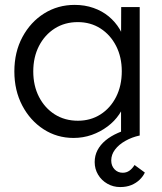

<svg xmlns="http://www.w3.org/2000/svg" viewBox="-20 -554 663 785"><path d="M280.7 10Q213 10 158.2 -25.5Q103.3 -61 71 -122.5Q38.7 -184 38.7 -262Q38.7 -341 71.7 -402.5Q104.7 -464 160.5 -499Q216.4 -534 285.4 -534Q326.7 -534 362 -521.6Q397.4 -509.3 424.4 -487Q451.4 -464.6 469.3 -434.9Q487.1 -405.2 492.1 -370.5L474.9 -376.9L475.5 -525H551.2V0H474.9V-140.8L493.8 -146.5Q486.8 -115.1 467.6 -86.8Q448.5 -58.4 419.4 -36.7Q390.4 -15 355.3 -2.5Q320.1 10 280.7 10ZM298.6 -60.4Q350.4 -60.4 390.9 -86.2Q431.5 -112.1 454.7 -157.8Q477.9 -203.6 477.9 -262.7Q477.9 -320.7 454.7 -366.1Q431.5 -411.5 390.9 -437.6Q350.4 -463.6 298 -463.6Q244.9 -463.6 203.8 -437.6Q162.8 -411.5 139.4 -366Q116 -320.4 116 -262Q116 -203.6 139.4 -158Q162.8 -112.5 203.8 -86.4Q244.9 -60.4 298.6 -60.4ZM471.3 210.8Q442.7 210.8 418.9 197.1Q395 183.5 381 160.1Q367.1 136.8 367.1 108.8Q367.1 82.1 378.6 60.1Q390.1 38.1 411.2 20.4Q432.4 2.7 462.1 -10.4Q491.7 -23.6 527.7 -32.6L551.2 0Q519.5 6.7 492.7 21.9Q465.8 37 450.3 57.6Q434.8 78.1 434.8 102.2Q434.8 123.9 448.2 138.1Q461.5 152.3 481.9 152.3Q497.3 152.3 509.2 143.8Q521.1 135.3 530.1 120.6L572.2 151.5Q564.9 167.5 550.6 181.1Q536.3 194.8 516.6 202.8Q497 210.8 471.3 210.8Z"/></svg>

Font: Lexend Medium
Style: Regular
Weight: 500
Designer: Bonnie Shaver-Troup, Thomas Jockin
Foundry: Lexend
Version: Version 1.005